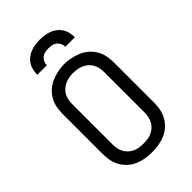

<svg xmlns="http://www.w3.org/2000/svg" viewBox="-281 -1054 1162 1162"><g transform="rotate(-45 300.0 -473.5)"><path d="M300 8Q272 8 243.5 3.5Q215 -1 189 -12Q163 -23 141.5 -42Q120 -61 105.5 -86Q91 -111 85.5 -139Q80 -167 80 -195V-540Q80 -568 85.5 -596.5Q91 -625 105.5 -649.5Q120 -674 141.5 -693Q163 -712 189 -723Q215 -734 243.5 -740Q272 -746 300 -746Q328 -746 356.5 -740Q385 -734 411 -723Q437 -712 458.5 -693Q480 -674 494.5 -649.5Q509 -625 514.5 -596.5Q520 -568 520 -540V-195Q520 -167 514.5 -139Q509 -111 494.5 -86Q480 -61 458.5 -42Q437 -23 411 -12Q385 -1 356.5 3.5Q328 8 300 8ZM300 -66Q318 -66 336 -68.5Q354 -71 370 -78.5Q386 -86 399.5 -98Q413 -110 421.5 -126Q430 -142 433.5 -159.5Q437 -177 437 -195V-540Q437 -558 433.5 -576Q430 -594 421.5 -609.5Q413 -625 399 -637.5Q385 -650 368.5 -657Q352 -664 334 -667Q316 -670 298 -670Q280 -670 262.5 -666.5Q245 -663 229 -655.5Q213 -648 199.5 -636Q186 -624 178 -608.5Q170 -593 166.5 -575.5Q163 -558 163 -540V-195Q163 -177 166.5 -159.5Q170 -142 178.5 -126Q187 -110 200.5 -98Q214 -86 230 -78.5Q246 -71 264 -68.5Q282 -66 300 -66ZM139 -815Q139 -835 143.5 -855Q148 -875 158.5 -892Q169 -909 185.5 -922Q202 -935 220.5 -942Q239 -949 259.5 -952Q280 -955 300 -955Q320 -955 340.5 -952Q361 -949 379.5 -942Q398 -935 414.5 -922Q431 -909 441.5 -892Q452 -875 456.5 -855Q461 -835 461 -815H379Q379 -830 373 -843.5Q367 -857 355.5 -866Q344 -875 329.5 -878Q315 -881 300 -881Q285 -881 270.5 -878Q256 -875 244.5 -866Q233 -857 227 -843.5Q221 -830 221 -815Z"/></g></svg>

Font: Iosevka Meiseki Sans
Style: Regular
Weight: 400
Monospace: yes
Designer: Belleve Invis
Foundry: Belleve Invis
Version: Version 11.2.6; ttfautohint (v1.8.4)